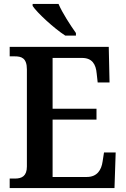

<svg xmlns="http://www.w3.org/2000/svg" viewBox="-20 -951 638 971"><path d="M310 -771H364V-784C337 -822 295 -886 276 -931H145V-921C168 -886 254 -807 310 -771ZM29 0H559L565 -180H506L499 -135C493 -91 471 -56 419 -56H246V-346H468V-401H246V-658H395C446 -658 465 -626 469 -579L474 -534H534L530 -714H29V-666H55C88 -666 116 -658 116 -600V-109C116 -61 91 -48 56 -48H29Z"/></svg>

Font: Noto Serif Khmer SemiCondensed SemiBold
Style: Regular
Weight: 600
Width: 4
Designer: Danh Hong and the Monotype Design Team
Foundry: Monotype Imaging Inc.
Version: Version 2.004